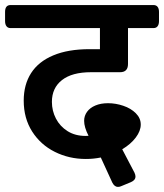

<svg xmlns="http://www.w3.org/2000/svg" viewBox="-51 -650 653 765"><path d="M582.5 -602.5V-565.9Q582.5 -552.7 576.9 -545.4Q571.3 -538.1 560.5 -538.1H459V-395Q459 -362.3 427.2 -362.3H311.5Q235.8 -362.3 195.8 -330.8Q155.8 -299.3 155.8 -244.1Q155.8 -208.5 171.9 -177.5Q188 -146.5 218.3 -127.4Q248.5 -108.4 290 -108.4Q297.9 -108.4 301.8 -108.9Q284.2 -143.1 284.2 -168.5Q284.2 -188.5 295.9 -204.6Q307.6 -220.7 329.1 -229.7Q350.6 -238.8 379.4 -238.8Q410.2 -238.8 440.4 -228.5Q470.7 -218.3 490.2 -198.7Q509.8 -179.2 509.8 -153.8Q509.8 -128.4 490 -102.1Q470.2 -75.7 436 -55.2L484.9 38.1Q488.8 46.9 488.8 53.2Q488.8 67.9 470.7 75.7L433.1 91.3Q426.3 94.7 418.9 94.7Q405.3 94.7 396.5 77.6L350.6 -22.5Q322.3 -16.6 291 -16.6Q224.1 -16.6 167.5 -44.9Q110.8 -73.2 77.1 -126Q43.5 -178.7 43.5 -249Q43.5 -313 73 -358.9Q102.5 -404.8 161.4 -429.4Q220.2 -454.1 305.7 -454.1H347.2V-538.1H-8.8Q-19.5 -538.1 -25.1 -545.4Q-30.8 -552.7 -30.8 -565.9V-602.5Q-30.8 -629.9 -8.8 -629.9H560.5Q571.3 -629.9 576.9 -622.8Q582.5 -615.7 582.5 -602.5Z"/></svg>

Font: Jaldi
Style: Bold
Weight: 400
Designer: Pablo Cosgaya and Nicolas Silva
Foundry: Omnibus-Type
Version: Version 1.007